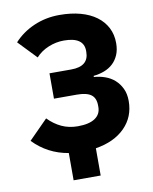

<svg xmlns="http://www.w3.org/2000/svg" viewBox="-93 -779 794 999"><g transform="rotate(-10 304.0 -280.0)"><path d="M214 6Q105 -12 29 -91L129 -192Q161 -159 199.5 -141Q238 -123 285 -123Q345 -123 376 -144Q407 -165 407 -203V-211Q407 -251 383 -268.5Q359 -286 308 -286H187V-420H302Q395 -420 395 -497V-502Q395 -575 290 -575Q248 -575 208 -558.5Q168 -542 141 -512L49 -608Q93 -656 155.5 -683Q218 -710 290 -710Q352 -710 401 -696.5Q450 -683 484.5 -657.5Q519 -632 537.5 -596Q556 -560 556 -515Q556 -479 544.5 -452.5Q533 -426 513.5 -408Q494 -390 467.5 -380Q441 -370 411 -367V-361Q441 -359 469.5 -349Q498 -339 519.5 -320Q541 -301 554.5 -273Q568 -245 568 -207Q568 -123 512 -66.5Q456 -10 357 6V150H214Z"/></g></svg>

Font: Aneliza ExtraBold
Style: Regular
Weight: 800
Designer: Mike Abbink, Paul van der Laan, Pieter van Rosmalen
Foundry: Bold Monday
Version: Version 3.001;September 8, 2019;FontCreator 11.5.0.2425 64-b